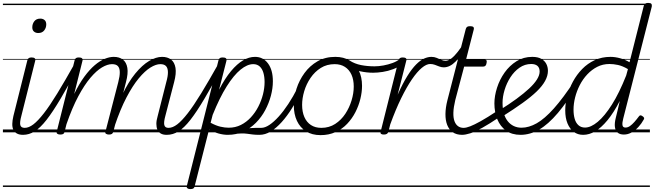

<svg xmlns="http://www.w3.org/2000/svg" viewBox="-20 -910 4502 1320"><path d="M139 17Q113 17 96.5 8Q80 -1 72 -17.5Q64 -34 64.5 -58Q65 -82 72 -112L168 -495Q171 -506 177.5 -510.5Q184 -515 197 -515Q213 -515 219 -509Q225 -503 222 -492L127 -114Q115 -70 119.5 -50.5Q124 -31 150 -31Q161 -31 165.5 -23.5Q170 -16 168.5 -7Q167 2 159.5 9.5Q152 17 139 17ZM243 -683Q225 -683 213.5 -693Q202 -703 202 -722Q202 -746 216 -764Q230 -782 257 -782Q275 -782 286.5 -772Q298 -762 298 -742Q298 -719 284 -701Q270 -683 243 -683ZM0 365H300V375H0ZM0 -20H300V0H0ZM0 -505H300V-500H0ZM0 -885H300V-875H0Z M138 17Q127 17 122 9.5Q117 2 118 -7Q119 -16 127.5 -23.5Q136 -31 150 -31Q178 -31 209.5 -55Q241 -79 281.5 -131Q322 -183 374 -268Q426 -353 495 -476Q500 -486 509 -485.5Q518 -485 524 -478Q530 -471 525 -461Q452 -325 397.5 -233Q343 -141 300 -86Q257 -31 218.5 -7Q180 17 138 17ZM300 365V375ZM300 -20V0ZM300 -505V-500ZM300 -885V-875Z M1126 17Q1101 17 1085.5 8Q1070 -1 1062.5 -18Q1055 -35 1055 -58.5Q1055 -82 1064 -112L1123 -345Q1135 -387 1134.5 -414.5Q1134 -442 1121.5 -455.5Q1109 -469 1082 -469Q1052 -469 1014 -445.5Q976 -422 934 -371.5Q892 -321 849.5 -240Q807 -159 768 -43H745Q777 -166 819.5 -256Q862 -346 910 -404.5Q958 -463 1005.5 -491Q1053 -519 1094 -519Q1132 -519 1156 -500.5Q1180 -482 1186.5 -443.5Q1193 -405 1177 -345L1117 -114Q1105 -71 1109.5 -51Q1114 -31 1138 -31Q1148 -31 1152.5 -23.5Q1157 -16 1155.5 -7Q1154 2 1147 9.5Q1140 17 1126 17ZM394 15Q382 15 374.5 10Q367 5 370 -5L493 -495Q496 -506 502 -510.5Q508 -515 522 -515Q538 -515 544 -509Q550 -503 547 -492L490 -264Q524 -334 560 -383Q596 -432 631.5 -462Q667 -492 700 -505.5Q733 -519 762 -519Q800 -519 824.5 -500.5Q849 -482 855.5 -443.5Q862 -405 846 -345L759 -4Q756 6 749.5 10.5Q743 15 729 15Q717 15 709 10Q701 5 705 -5L793 -345Q804 -387 803.5 -414.5Q803 -442 790.5 -455.5Q778 -469 750 -469Q719 -469 681 -446.5Q643 -424 601.5 -375Q560 -326 518 -247.5Q476 -169 437 -56L424 -4Q422 6 415.5 10.5Q409 15 394 15ZM300 365H1289V375H300ZM300 -20H1289V0H300ZM300 -505H1289V-500H300ZM300 -885H1289V-875H300Z M1127 17Q1116 17 1111 9.5Q1106 2 1107 -7Q1108 -16 1116.5 -23.5Q1125 -31 1139 -31Q1167 -31 1198.5 -55Q1230 -79 1270.5 -131Q1311 -183 1363 -268Q1415 -353 1484 -476Q1489 -486 1498 -485.5Q1507 -485 1513 -478Q1519 -471 1514 -461Q1441 -325 1386.5 -233Q1332 -141 1289 -86Q1246 -31 1207.5 -7Q1169 17 1127 17ZM1289 365V375ZM1289 -20V0ZM1289 -505V-500ZM1289 -885V-875Z M1763 17Q1736 17 1716.5 14.5Q1697 12 1679 9.5Q1661 7 1638 7.5Q1615 8 1580 13L1600 -11Q1634 -19 1659.5 -23.5Q1685 -28 1705 -29.5Q1725 -31 1742 -31Q1759 -31 1775 -31Q1784 -31 1787.5 -23.5Q1791 -16 1789 -7Q1787 2 1780.5 9.5Q1774 17 1763 17ZM1288 390Q1275 390 1268 384Q1261 378 1265 366L1482 -495Q1485 -506 1491 -510.5Q1497 -515 1511 -515Q1527 -515 1533 -509.5Q1539 -504 1537 -493L1486 -293Q1527 -372 1568.5 -421.5Q1610 -471 1651 -495Q1692 -519 1733 -519Q1789 -519 1822.5 -474Q1856 -429 1856 -351Q1856 -303 1842.5 -252Q1829 -201 1803.5 -153Q1778 -105 1740 -66.5Q1702 -28 1653.5 -5.5Q1605 17 1546 17Q1515 17 1481.5 7.5Q1448 -2 1418 -22L1318 371Q1316 381 1309.5 385.5Q1303 390 1288 390ZM1428 -66Q1465 -46 1495.5 -39Q1526 -32 1552 -32Q1598 -32 1636 -51Q1674 -70 1704.5 -103Q1735 -136 1756 -177Q1777 -218 1788 -261.5Q1799 -305 1799 -346Q1799 -381 1791 -409Q1783 -437 1765.5 -453Q1748 -469 1721 -469Q1680 -469 1633.5 -431Q1587 -393 1538.5 -316Q1490 -239 1442 -120ZM1289 365H1926V375H1289ZM1289 -20H1926V0H1289ZM1289 -505H1926V-500H1289ZM1289 -885H1926V-875H1289Z M1764 17Q1753 17 1748 9.5Q1743 2 1744 -7Q1745 -16 1753.5 -23.5Q1762 -31 1776 -31Q1802 -31 1832.5 -51.5Q1863 -72 1896 -108.5Q1929 -145 1962 -195Q1995 -245 2026 -306Q2031 -315 2039.5 -314.5Q2048 -314 2054 -307.5Q2060 -301 2056 -292Q2024 -225 1989 -168.5Q1954 -112 1916.5 -70.5Q1879 -29 1841 -6Q1803 17 1764 17ZM1926 365V375ZM1926 -20V0ZM1926 -505V-500ZM1926 -885V-875Z M2184 19Q2125 19 2084 -7Q2043 -33 2021.5 -79Q2000 -125 2000 -186Q2000 -242 2018.5 -300Q2037 -358 2073.5 -408Q2110 -458 2163 -488.5Q2216 -519 2285 -519Q2343 -519 2384 -494Q2425 -469 2447 -424.5Q2469 -380 2469 -320Q2469 -277 2457.5 -230Q2446 -183 2423.5 -139Q2401 -95 2367 -59Q2333 -23 2287 -2Q2241 19 2184 19ZM2189 -31Q2243 -31 2284.5 -58Q2326 -85 2354 -127.5Q2382 -170 2397 -219.5Q2412 -269 2412 -315Q2412 -362 2396.5 -396.5Q2381 -431 2351.5 -450Q2322 -469 2281 -469Q2227 -469 2185.5 -443Q2144 -417 2115 -374.5Q2086 -332 2071.5 -283Q2057 -234 2057 -189Q2057 -141 2072.5 -105.5Q2088 -70 2117.5 -50.5Q2147 -31 2189 -31ZM1926 365H2527V375H1926ZM1926 -20H2527V0H1926ZM1926 -505H2527V-500H1926ZM1926 -885H2527V-875H1926Z M2545 -410Q2501 -410 2456 -420Q2411 -430 2362 -460Q2355 -464 2354.5 -471Q2354 -478 2358 -485Q2362 -492 2368.5 -495Q2375 -498 2383 -494Q2419 -471 2462.5 -462.5Q2506 -454 2555 -454Q2584 -454 2616.5 -460Q2649 -466 2679 -477Q2709 -488 2730 -505Q2737 -512 2744 -509.5Q2751 -507 2754.5 -500Q2758 -493 2757 -485Q2756 -477 2748 -470Q2719 -448 2683 -434.5Q2647 -421 2611 -415.5Q2575 -410 2545 -410ZM2528 365V375ZM2528 -20V0ZM2528 -505V-500ZM2528 -885V-875Z M2619 15Q2606 15 2600 10.5Q2594 6 2597 -5L2720 -495Q2723 -506 2729.5 -510.5Q2736 -515 2749 -515Q2765 -515 2771 -509Q2777 -503 2773 -492L2714 -259Q2749 -337 2780.5 -387.5Q2812 -438 2841 -467Q2870 -496 2896 -507.5Q2922 -519 2946 -519Q2958 -519 2962.5 -511.5Q2967 -504 2965 -494Q2963 -484 2956 -477Q2949 -470 2937 -470Q2912 -470 2880 -443.5Q2848 -417 2812 -364.5Q2776 -312 2738 -234.5Q2700 -157 2663 -55L2650 -4Q2647 6 2639.5 10.5Q2632 15 2619 15ZM2527 365H2931V375H2527ZM2527 -20H2931V0H2527ZM2527 -505H2931V-500H2527ZM2527 -885H2931V-875H2527Z M3031 -447Q3015 -447 2999.5 -453Q2984 -459 2969.5 -464.5Q2955 -470 2937 -470Q2927 -470 2922.5 -477Q2918 -484 2919 -494Q2920 -504 2927 -511.5Q2934 -519 2946 -519Q2966 -519 2982.5 -512Q2999 -505 3013.5 -498.5Q3028 -492 3043 -492Q3062 -492 3083 -508Q3104 -524 3127 -553.5Q3150 -583 3175 -623Q3179 -630 3185.5 -629Q3192 -628 3196 -622.5Q3200 -617 3196 -608Q3153 -528 3113 -487.5Q3073 -447 3031 -447ZM2931 365V375ZM2931 -20V0ZM2931 -505V-500ZM2931 -885V-875Z M3158 17Q3118 17 3092.5 -1Q3067 -19 3054.5 -51Q3042 -83 3042.5 -126.5Q3043 -170 3056 -221L3182 -710Q3185 -721 3191.5 -725.5Q3198 -730 3212 -730Q3228 -730 3234 -724.5Q3240 -719 3237 -707L3184 -500H3311Q3322 -500 3325 -494Q3328 -488 3325 -476Q3323 -463 3317 -457.5Q3311 -452 3300 -452H3171L3110 -222Q3098 -172 3097 -136Q3096 -100 3104.5 -77Q3113 -54 3129 -42.5Q3145 -31 3167 -31Q3177 -31 3182 -23.5Q3187 -16 3186 -7Q3185 2 3178.5 9.5Q3172 17 3158 17ZM2931 365H3319V375H2931ZM2931 -20H3319V0H2931ZM2931 -505H3319V-500H2931ZM2931 -885H3319V-875H2931Z M3156 17Q3145 17 3140 9.5Q3135 2 3136 -7Q3137 -16 3145.5 -23.5Q3154 -31 3168 -31Q3185 -31 3212.5 -41.5Q3240 -52 3285 -77Q3330 -102 3398 -147Q3406 -152 3413 -149Q3420 -146 3424 -138.5Q3428 -131 3426.5 -121.5Q3425 -112 3415 -106Q3344 -58 3295 -31Q3246 -4 3213 6.5Q3180 17 3156 17ZM3318 365V375ZM3318 -20V0ZM3318 -505V-500ZM3318 -885V-875Z M3414 -152Q3480 -193 3531 -230.5Q3582 -268 3617.5 -301Q3653 -334 3671.5 -363.5Q3690 -393 3690 -418Q3690 -444 3675 -457Q3660 -470 3632 -470Q3588 -470 3551.5 -444.5Q3515 -419 3489 -378.5Q3463 -338 3449 -291.5Q3435 -245 3435 -203Q3435 -162 3444 -130.5Q3453 -99 3470.5 -77Q3488 -55 3512 -43.5Q3536 -32 3566 -32Q3575 -32 3579 -24.5Q3583 -17 3581.5 -7.5Q3580 2 3574 9.5Q3568 17 3559 17Q3499 17 3459 -12Q3419 -41 3399 -90Q3379 -139 3379 -199Q3379 -250 3397 -306.5Q3415 -363 3449 -411Q3483 -459 3531 -489Q3579 -519 3639 -519Q3678 -519 3701.5 -505.5Q3725 -492 3736 -470.5Q3747 -449 3747 -423Q3747 -389 3727.5 -353.5Q3708 -318 3669.5 -281Q3631 -244 3572.5 -202Q3514 -160 3435 -110ZM3319 365H3807V375H3319ZM3319 -20H3807V0H3319ZM3319 -505H3807V-500H3319ZM3319 -885H3807V-875H3319Z M3558 17Q3547 17 3542.5 9.5Q3538 2 3539 -7.5Q3540 -17 3547 -24.5Q3554 -32 3565 -32Q3616 -32 3670 -62.5Q3724 -93 3788 -164.5Q3852 -236 3932 -358Q3937 -366 3945.5 -364Q3954 -362 3959 -355Q3964 -348 3960 -340Q3882 -212 3815.5 -133.5Q3749 -55 3686.5 -19Q3624 17 3558 17ZM3806 365V375ZM3806 -20V0ZM3806 -505V-500ZM3806 -885V-875Z M3989 17Q3952 17 3924.5 -3.5Q3897 -24 3881.5 -61.5Q3866 -99 3866 -151Q3866 -199 3879.5 -250Q3893 -301 3919 -349Q3945 -397 3982.5 -435.5Q4020 -474 4069 -496.5Q4118 -519 4177 -519Q4209 -519 4243.5 -509.5Q4278 -500 4308 -482L4406 -870Q4410 -881 4416.5 -885.5Q4423 -890 4436 -890Q4453 -890 4458 -883.5Q4463 -877 4461 -865L4265 -96Q4257 -66 4259.5 -49.5Q4262 -33 4280 -33Q4296 -33 4311 -43.5Q4326 -54 4341.5 -71.5Q4357 -89 4371 -108Q4376 -116 4382 -117Q4388 -118 4396 -112Q4406 -106 4408 -99.5Q4410 -93 4405 -87Q4391 -61 4369.5 -37.5Q4348 -14 4322.5 0.5Q4297 15 4269 15Q4242 15 4226.5 2Q4211 -11 4207.5 -37Q4204 -63 4214 -102Q4221 -131 4228 -159.5Q4235 -188 4241 -216Q4199 -135 4156.5 -83.5Q4114 -32 4072.5 -7.5Q4031 17 3989 17ZM3923 -156Q3923 -121 3931 -93Q3939 -65 3957 -49Q3975 -33 4002 -33Q4042 -33 4089.5 -72.5Q4137 -112 4187 -191Q4237 -270 4285 -391L4297 -435Q4259 -457 4228 -463.5Q4197 -470 4170 -470Q4124 -470 4086 -450.5Q4048 -431 4017.5 -398.5Q3987 -366 3966 -325Q3945 -284 3934 -240.5Q3923 -197 3923 -156ZM3807 365H4448V375H3807ZM3807 -20H4448V0H3807ZM3807 -505H4448V-500H3807ZM3807 -885H4448V-875H3807Z"/></svg>

Font: Playwrite IS Guides
Style: Regular
Weight: 400
Designer: Veronika Burian, José Scaglione
Foundry: TypeTogether
Version: Version 1.003